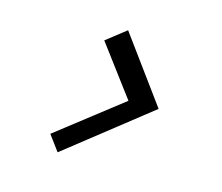

<svg xmlns="http://www.w3.org/2000/svg" viewBox="-75 -649 772 667"><g transform="rotate(15 311.0 -315.5)"><path d="M182.1 -78.5 482 -315 308.9 -551.5 238 -496 373.5 -315 141 -134Z"/></g></svg>

Font: Manrope
Style: MediumItalic
Weight: 500
Italic angle: -15°
Designer: Mikhail Sharanda
Foundry: Mikhail Sharanda
Version: Version 4.502;hotconv 1.0.109;makeotfexe 2.5.65596